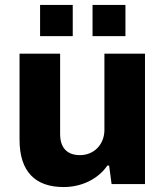

<svg xmlns="http://www.w3.org/2000/svg" viewBox="-20 -744 669 776"><path d="M142 -598H274V-724H142ZM354 -598H487V-724H354ZM237 12C311 12 377 -21 414 -75H421L431 0H566V-527H402V-219C402 -161 361 -117 303 -117C253 -117 223 -145 223 -202V-527H59V-179C59 -50 123 12 237 12Z"/></svg>

Font: Archivo ExtraBold
Style: Regular
Weight: 800
Designer: Hector Gatti
Foundry: Omnibus-Type
Version: Version 2.001